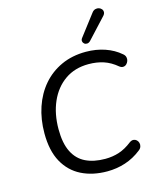

<svg xmlns="http://www.w3.org/2000/svg" viewBox="-137 -1042 946 1146"><g transform="rotate(-15 336.5 -469.5)"><path d="M382.4 8.9Q292.1 8.9 223.3 -25.5Q154.5 -59.9 115.9 -129.9Q77.4 -199.8 77.4 -307.3Q77.4 -393.9 102.3 -467.9Q127.3 -541.9 174.5 -596.9Q221.7 -651.9 289.2 -682.9Q356.8 -713.9 441.5 -713.9Q504.2 -713.9 558.8 -695.2Q613.4 -676.5 653.4 -641.7Q665 -632.4 668 -620.2Q670.9 -608 666.9 -596.8Q663 -585.7 654.7 -577.9Q646.3 -570.2 635.1 -569.6Q623.9 -568.9 612.2 -577.8Q573.2 -610.7 530.9 -624.7Q488.6 -638.6 438 -638.6Q353 -638.6 291.8 -595.8Q230.7 -553 197.9 -478.5Q165.1 -404 165.1 -308.7Q165.1 -222.5 191.9 -168.8Q218.6 -115.2 268.9 -90.8Q319.3 -66.4 389.6 -66.4Q435.6 -66.4 475.7 -79.6Q515.8 -92.8 555.5 -123.9Q568.7 -133.3 580.1 -132.4Q591.6 -131.4 599.7 -124Q607.7 -116.5 610.7 -105.5Q613.7 -94.6 609.8 -82.9Q606 -71.1 593.8 -62.3Q547.7 -25.9 494 -8.5Q440.3 8.9 382.4 8.9ZM482.9 -769.4Q473.6 -760.1 463.3 -759.4Q453 -758.6 445.5 -764.4Q437.9 -770.3 436.2 -779.8Q434.5 -789.3 441.8 -799.1L541.1 -929.1Q550.4 -941.8 562.4 -945Q574.4 -948.2 584.7 -944.8Q594.9 -941.3 601.5 -933.6Q608.2 -925.8 607.9 -914.8Q607.7 -903.8 596.9 -892.5Z"/></g></svg>

Font: Nunito ExtraLight
Style: Italic
Weight: 200
Italic angle: -9°
Designer: Vernon Adams
Foundry: Vernon Adams
Version: Version 3.602